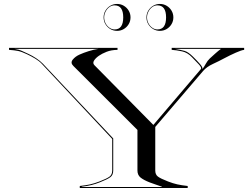

<svg xmlns="http://www.w3.org/2000/svg" viewBox="-20 -939 1240 959"><path d="M711.5 -852.1Q711.5 -870.6 720.6 -885.8Q729.7 -901.1 745 -910.2Q760.2 -919.3 778.7 -919.3Q797.2 -919.3 812.4 -910.2Q827.7 -901.1 836.8 -885.8Q845.9 -870.6 845.9 -852.1Q845.9 -833.6 836.8 -818.4Q827.7 -803.1 812.4 -794Q797.2 -784.9 778.7 -784.9Q760.2 -784.9 745 -794Q729.7 -803.1 720.6 -818.4Q711.5 -833.6 711.5 -852.1ZM714.3 -852.1Q714.3 -835.9 721.7 -822.1Q729.1 -808.4 741 -800.2Q752.9 -791.9 766.1 -791.9Q809.5 -791.9 809.5 -852.1Q809.5 -912.3 766.1 -912.3Q751.8 -912.3 740.1 -903.5Q728.3 -894.7 721.3 -880.8Q714.3 -866.9 714.3 -852.1ZM497.5 -852.1Q497.5 -870.6 506.6 -885.8Q515.7 -901.1 531 -910.2Q546.2 -919.3 564.7 -919.3Q583.2 -919.3 598.4 -910.2Q613.7 -901.1 622.8 -885.8Q631.9 -870.6 631.9 -852.1Q631.9 -833.6 622.8 -818.4Q613.7 -803.1 598.4 -794Q583.2 -784.9 564.7 -784.9Q546.2 -784.9 531 -794Q515.7 -803.1 506.6 -818.4Q497.5 -833.6 497.5 -852.1ZM500.3 -852.1Q500.3 -835.9 507.7 -822.1Q515.1 -808.4 527 -800.2Q538.9 -791.9 552.1 -791.9Q595.5 -791.9 595.5 -852.1Q595.5 -912.3 552.1 -912.3Q537.8 -912.3 526.1 -903.5Q514.3 -894.7 507.3 -880.8Q500.3 -866.9 500.3 -852.1ZM378.5 -10Q409 -13.5 430.5 -18.2Q452 -23 476.5 -32.5Q514 -47 527.2 -57Q540.5 -67 540.5 -87.5V-245L189 -620Q176 -634 156.5 -645.8Q137 -657.5 115 -668Q87.5 -681 70.2 -684.5Q53 -688 25 -690V-700H567V-690Q535.5 -689.5 512.2 -680.2Q489 -671 474 -660.5Q457 -648.5 449.5 -636Q442 -623.5 451.5 -613.5L746 -315L983 -593.5Q989 -600.5 972.5 -618Q956 -635.5 939 -653Q917 -676.5 889.2 -682.5Q861.5 -688.5 837.5 -690V-700H1199.5V-690Q1186 -688.5 1157.8 -676Q1129.5 -663.5 1099.5 -647.5Q1074.5 -634 1043.2 -619.5Q1012 -605 995 -585L755.5 -305V-87.5Q755.5 -67 768.8 -57Q782 -47 819.5 -32.5Q844 -23 865.5 -18.2Q887 -13.5 917.5 -10V0H378.5ZM991 -594Q999 -604 1007.5 -619.8Q1016 -635.5 1028 -647Q1038.5 -656.5 1054.5 -671Q1070.5 -685.5 1084 -695H853.5Q883 -690 901.2 -685Q919.5 -680 943.5 -656.5Q964.5 -636 979 -619.2Q993.5 -602.5 991 -594ZM388.5 -6.5V-5H788.5V-6.5Q769 -13.5 755.5 -18Q742 -22.5 727.5 -28Q698 -39.5 682.2 -52Q666.5 -64.5 666.5 -87.5V-290L346.5 -609.5Q330.5 -625 343.2 -641Q356 -657 377.5 -666.5Q397.5 -675.5 423 -683.5Q448.5 -691.5 472.5 -695H51.5Q75 -691.5 90.5 -684.2Q106 -677 122.5 -669.5Q141 -661 160.8 -648Q180.5 -635 194.5 -620.5L545.5 -247.5V-87.5Q545.5 -64.5 530.8 -53.8Q516 -43 479 -28.5Q457.5 -20 436.5 -14.8Q415.5 -9.5 388.5 -6.5Z"/></svg>

Font: Engraving Unshaded CC
Style: Bold
Weight: 700
Designer: indestructible type*
Foundry: Cowboy Collective
Version: Version 1.000